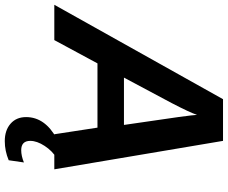

<svg xmlns="http://www.w3.org/2000/svg" viewBox="-114 -634 930 783"><g transform="rotate(90 350.5 -243.0)"><path d="M650 0H507L480 -176H218L123 0H-21L364 -688H534ZM428 -582Q418 -552 380 -479L276 -284H469L437 -505Q428 -571 428 -582ZM535 202Q491 202 464 178.5Q437 155 437 115Q437 38 525 -10H605Q575 8 554.5 39.5Q534 71 534 98Q534 135 572 135Q595 135 622 124L613 186Q575 202 535 202Z"/></g></svg>

Font: Libra Sans
Style: Bold Italic
Weight: 700
Italic angle: -12°
Foundry: Context Ltd
Version: Version 1.002